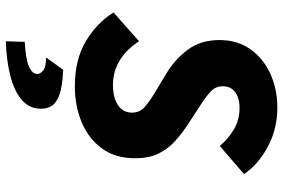

<svg xmlns="http://www.w3.org/2000/svg" viewBox="-172 -530 945 640"><g transform="rotate(90 300.0 -210.5)"><path d="M268 12Q179 12 117.5 -25Q56 -62 22 -117L118 -202Q145 -160 182 -137.5Q219 -115 264 -115Q292 -115 312.5 -122.5Q333 -130 344.5 -144Q356 -158 356 -178Q356 -205 336 -222Q316 -239 282 -259L224 -294Q179 -321 146.5 -364Q114 -407 114 -470Q114 -530 144.5 -573Q175 -616 226 -639.5Q277 -663 340 -663Q410 -663 469 -631.5Q528 -600 561 -552L467 -471Q445 -498 413 -517.5Q381 -537 340 -537Q320 -537 303.5 -531Q287 -525 277.5 -512.5Q268 -500 268 -481Q268 -458 284.5 -442Q301 -426 326 -410L395 -365Q427 -344 452.5 -320.5Q478 -297 493 -265.5Q508 -234 508 -189Q508 -123 475.5 -78.5Q443 -34 388.5 -11Q334 12 268 12ZM118 242 120 179Q178 176 202.5 165Q227 154 227 137Q227 127 215.5 117.5Q204 108 172 108L213 51Q267 53 295 63Q323 73 333 88.5Q343 104 343 124Q343 164 313.5 189Q284 214 233.5 227Q183 240 118 242Z"/></g></svg>

Font: Source Code Pro ExtraLight ExtraBold
Style: Italic
Weight: 800
Italic angle: -11°
Monospace: yes
Version: Version 1.016;hotconv 1.0.116;makeotfexe 2.5.65601